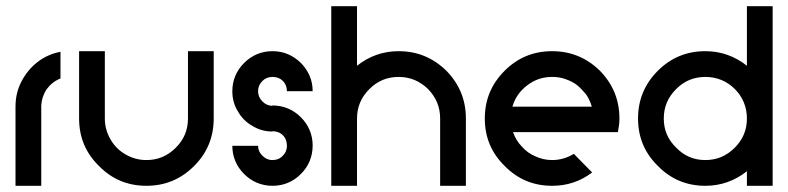

<svg xmlns="http://www.w3.org/2000/svg" viewBox="-20 -599 2541 619"><path d="M30 0H113V-103V-252V-253V-255V-257V-258V-259C114 -278 120 -296 131 -312C142 -327 157 -339 175 -346V-432C148 -427 123 -416 101 -399C79 -382 62 -361 49 -336C36 -311 30 -284 30 -255Z M452 0C512 0 563 -21 606 -64C648 -106 669 -157 669 -217V-434H586V-217C586 -180 573 -149 547 -123C520 -96 489 -83 452 -83C428 -83 406 -89 385 -101C364 -113 348 -129 336 -150C324 -171 318 -193 318 -217V-434H235V-217C235 -157 256 -106 299 -64C341 -21 392 0 452 0Z M859 0C894 0 925 -13 950 -38C975 -63 988 -94 988 -130C988 -165 975 -196 950 -221C925 -246 894 -259 858 -259V-258C845 -258 835 -263 826 -272C817 -281 812 -292 812 -305C812 -318 817 -329 826 -338C835 -347 846 -351 859 -351C872 -351 883 -347 892 -338C901 -329 905 -318 905 -305H988C988 -322 985 -339 978 -355C971 -371 961 -385 950 -396C939 -407 925 -417 909 -424C893 -431 876 -434 858 -434C823 -434 792 -421 767 -396C742 -371 729 -340 729 -305C729 -281 735 -259 747 -240C758 -220 774 -204 794 -193C813 -181 835 -175 858 -175V-176C871 -176 883 -172 892 -163C901 -154 905 -142 905 -129C905 -121 903 -113 899 -106C894 -99 889 -93 882 -89C875 -85 867 -83 858 -83C845 -83 835 -88 826 -97C817 -106 812 -116 812 -129H729C729 -94 742 -63 767 -38C792 -13 823 0 859 0Z M1048 0H1131V-217C1131 -254 1144 -285 1171 -312C1197 -338 1228 -351 1265 -351C1302 -351 1333 -338 1360 -312C1386 -285 1399 -254 1399 -217V0H1482V-217C1482 -277 1461 -328 1419 -371C1376 -413 1325 -434 1265 -434C1215 -434 1170 -418 1131 -387V-579H1048Z M1760 0C1808 0 1851 -14 1889 -43L1830 -103C1809 -90 1785 -83 1760 -83C1741 -83 1723 -87 1706 -95C1689 -102 1674 -113 1662 -127C1649 -140 1640 -156 1634 -173H1972C1975 -188 1977 -202 1977 -217C1977 -277 1956 -328 1914 -371C1871 -413 1820 -434 1760 -434C1700 -434 1649 -413 1607 -371C1564 -328 1543 -277 1543 -217C1543 -157 1564 -106 1607 -64C1649 -21 1700 0 1760 0ZM1632 -255C1640 -283 1656 -306 1680 -324C1703 -342 1730 -351 1760 -351C1775 -351 1789 -349 1803 -344C1817 -339 1830 -333 1841 -324C1852 -315 1861 -305 1870 -294C1878 -282 1884 -269 1888 -255Z M2254 0C2304 0 2349 -16 2388 -47V0H2471V-579H2388V-387C2349 -418 2304 -434 2254 -434C2194 -434 2143 -413 2101 -371C2058 -328 2037 -277 2037 -217C2037 -157 2058 -106 2101 -64C2143 -21 2194 0 2254 0ZM2254 -83C2217 -83 2186 -96 2160 -123C2133 -149 2120 -180 2120 -217C2120 -254 2133 -285 2160 -312C2186 -338 2217 -351 2254 -351C2272 -351 2289 -348 2306 -341C2323 -334 2337 -324 2349 -312C2361 -300 2371 -286 2378 -269C2385 -252 2388 -235 2388 -217C2388 -180 2375 -149 2349 -123C2322 -96 2291 -83 2254 -83Z"/></svg>

Font: Kunika
Style: Regular
Weight: 400
Designer: Leo Kuroshita
Foundry: kurogedelic
Version: Version 1.000;PS 001.000;hotconv 1.0.88;makeotf.lib2.5.64775